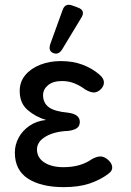

<svg xmlns="http://www.w3.org/2000/svg" viewBox="-20 -758 539 789"><path d="M242 11Q149 11 95 -24Q41 -59 41 -131Q41 -163 56.5 -192Q72 -221 101 -241Q130 -261 169 -265Q126 -278 93.5 -306Q61 -334 61 -384Q61 -422 84 -449.5Q107 -477 145.5 -492Q184 -507 230 -507Q280 -507 319.5 -492Q359 -477 388 -452Q406 -437 407 -421Q408 -405 394 -391Q379 -377 364 -378Q349 -379 329 -391Q311 -405 287 -415Q263 -425 235 -425Q198 -425 177.5 -408Q157 -391 157 -367Q157 -335 180.5 -317.5Q204 -300 259 -295Q308 -289 308 -257Q308 -240 296 -231.5Q284 -223 260 -220Q204 -218 168 -197Q132 -176 132 -144Q132 -110 162 -90.5Q192 -71 241 -71Q310 -71 356 -103Q375 -114 390.5 -115Q406 -116 422 -103Q439 -89 441 -73Q443 -57 427 -45Q393 -19 348.5 -4Q304 11 242 11ZM236 -556Q221 -531 199 -540Q177 -548 187 -578L237 -716Q247 -747 278 -735L300 -727Q317 -721 320 -710Q323 -699 314 -685Z"/></svg>

Font: Zen Maru Gothic Medium
Style: Regular
Weight: 500
Designer: Yoshimichi Ohira
Foundry: Positype
Version: Version 1.001